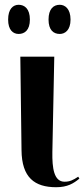

<svg xmlns="http://www.w3.org/2000/svg" viewBox="-20 -773 353 803"><path d="M230 -631C252 -631 275 -647 275 -691C275 -736 252 -753 230 -753C204 -753 183 -736 183 -691C183 -647 204 -631 230 -631ZM58 -631C83 -631 105 -647 105 -691C105 -736 83 -753 58 -753C35 -753 14 -736 14 -691C14 -647 35 -631 58 -631ZM215 10C262 10 288 -6 312 -26L307 -34C286 -20 272 -13 250 -13C205 -13 198 -71 199 -137L207 -536H65L70 -145C71 -30 125 10 215 10Z"/></svg>

Font: Noto Serif Display ExtraCondensed
Style: Bold
Weight: 700
Width: 2
Designer: Monotype Design Team
Foundry: Monotype Imaging Inc.
Version: Version 2.009